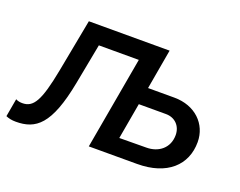

<svg xmlns="http://www.w3.org/2000/svg" viewBox="-119 -681 1062 849"><g transform="rotate(20 411.5 -256.0)"><path d="M17 8C110 8 171 -35 211 -246L247 -435H435L358 0H585C726 0 804 -74 804 -182C804 -267 738 -332 640 -332H516L549 -520H169L122 -272C93 -120 68 -79 16 -79C5 -79 -6 -81 -15 -86L-30 -1C-16 5 -2 8 17 8ZM472 -81 502 -251H630C673 -251 702 -220 702 -178C702 -117 656 -82 599 -82Z"/></g></svg>

Font: Fixel Display 20240404 Medium
Style: Italic
Weight: 500
Italic angle: -10°
Designer: AlfaBravo + MacPaw
Foundry: Kyrylo Tkachov, Marchela Mozhyna, Serhii Makarenko, Maria Weinstein, Zakhar Kryvoshyya
Version: Version 1.211;Glyphs 3.2 (3225)